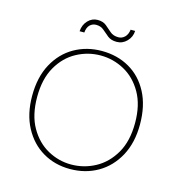

<svg xmlns="http://www.w3.org/2000/svg" viewBox="-99 -725 771 824"><g transform="rotate(15 287.0 -312.5)"><path d="M284 12Q217 12 163.5 -19.5Q110 -51 78.5 -110Q47 -169 47 -250Q47 -333 79 -392Q111 -451 165.5 -482Q220 -513 287 -513Q356 -513 410 -482Q464 -451 495 -392Q526 -333 526 -250Q526 -169 494 -110Q462 -51 407.5 -19.5Q353 12 284 12ZM284 -8Q341 -8 391 -35Q441 -62 472.5 -116Q504 -170 504 -251Q504 -331 473 -385Q442 -439 392.5 -466Q343 -493 287 -493Q231 -493 181 -466Q131 -439 100 -385Q69 -331 69 -251Q69 -170 100 -116Q131 -62 180 -35Q229 -8 284 -8ZM337 -567Q312 -567 297 -579Q282 -591 268.5 -603Q255 -615 234 -615Q218 -615 206.5 -604Q195 -593 193 -570H172Q174 -599 192 -618Q210 -637 235 -637Q259 -637 273.5 -625Q288 -613 302 -600.5Q316 -588 339 -588Q355 -588 367 -599.5Q379 -611 382 -633H402Q401 -606 382 -586.5Q363 -567 337 -567Z"/></g></svg>

Font: DM Sans 17pt Thin
Style: Regular
Weight: 250
Version: Version 4.004;gftools[0.9.30]